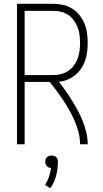

<svg xmlns="http://www.w3.org/2000/svg" viewBox="-20 -755 540 1005"><path d="M69 0V-735H258Q284 -735 309.5 -729.5Q335 -724 357 -710.5Q379 -697 395.5 -676.5Q412 -656 422 -632Q432 -608 435.5 -582Q439 -556 439 -530Q439 -507 436 -483.5Q433 -460 425.5 -438Q418 -416 405 -396.5Q392 -377 373.5 -362Q355 -347 333.5 -338Q312 -329 288 -327Q307 -303 324.5 -278Q342 -253 358 -227Q374 -201 388.5 -174Q403 -147 414 -118.5Q425 -90 432 -60.5Q439 -31 439 0H399Q399 -31 391.5 -61Q384 -91 372 -119Q360 -147 345 -174Q330 -201 313 -227Q296 -253 278 -277.5Q260 -302 240 -326H109V0ZM109 -362H258Q279 -362 299 -367Q319 -372 336.5 -383.5Q354 -395 366.5 -412Q379 -429 386.5 -448.5Q394 -468 396.5 -489Q399 -510 399 -530Q399 -551 396.5 -572Q394 -593 386.5 -612Q379 -631 366.5 -648.5Q354 -666 336.5 -677.5Q319 -689 299 -693.5Q279 -698 258 -698H109ZM243 230 216 213Q229 193 236.5 170.5Q244 148 247 124Q241 124 235 121.5Q229 119 225 114.5Q221 110 219 104Q217 98 217 92Q217 85 219 78.5Q221 72 226 67.5Q231 63 237 61Q243 59 250 59Q257 59 263 61Q269 63 274 67.5Q279 72 281 78.5Q283 85 283 92Q283 128 274 164Q265 200 243 230Z"/></svg>

Font: Iosevka Term Curly Extralight
Style: Regular
Weight: 200
Designer: Belleve Invis
Foundry: Belleve Invis
Version: Version 32.3.0